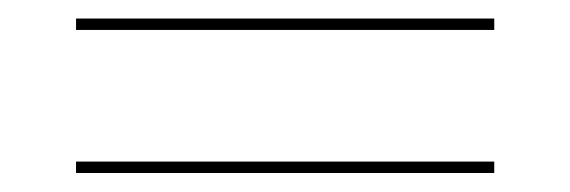

<svg xmlns="http://www.w3.org/2000/svg" viewBox="-20 -486 600 202"><path d="M60 -454.5V-466.5H500V-454.5ZM60 -304V-316H500V-304Z"/></svg>

Font: Bodoni Moda 18pt
Style: Bold
Weight: 700
Designer: Owen Earl
Foundry: indestructible type
Version: Version 2.004